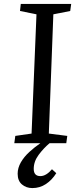

<svg xmlns="http://www.w3.org/2000/svg" viewBox="-20 -730 400 979"><path d="M53 0 58 -37 141 -49 166 -657 82 -674 86 -710H343L338 -674L252 -657L229 -49L323 -37L318 0H233Q203 25 177.5 59Q152 93 152 131Q152 168 186 168Q215 168 245 133L267 153Q245 188 214 208.5Q183 229 145 229Q114 229 92 210.5Q70 192 70 156Q70 126 86.5 97.5Q103 69 130 44.5Q157 20 186 0Z"/></svg>

Font: Literata 36pt
Style: Italic
Weight: 400
Italic angle: -2°
Designer: Latin by Veronika Burian and Jose Scaglione. Greek by Irene Vlachou. Cyrillic by Vera Evstafieva
Foundry: TypeTogether
Version: Version 3.002